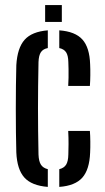

<svg xmlns="http://www.w3.org/2000/svg" viewBox="-20 -726 410 753"><path d="M44 -128Q43 -163 42.5 -207Q42 -251 42 -298.2Q42 -345.5 42.5 -390.2Q43 -435 44 -470.5Q48 -538 76.5 -570Q105 -602 167.5 -607V-537.5Q149 -534 140.5 -521.5Q132 -509 131 -482.5Q130 -433.5 129.5 -388.8Q129 -344 129 -300.8Q129 -257.5 129.5 -213Q130 -168.5 131 -120Q132 -93.5 140.5 -80.2Q149 -67 167.5 -62.5V7Q104 2 75.5 -29.8Q47 -61.5 44 -128ZM212.5 7V-62.5Q231 -67 239.2 -80Q247.5 -93 248 -120Q248.5 -137.5 248.8 -160.8Q249 -184 247.5 -212.5H332.5Q334 -194.5 334.2 -170.8Q334.5 -147 333.5 -128Q331 -61 302.8 -29.2Q274.5 2.5 212.5 7ZM247.5 -389Q248.5 -403.5 248.8 -421.2Q249 -439 248.8 -455.2Q248.5 -471.5 248 -482.5Q247.5 -508.5 239.2 -521Q231 -533.5 212.5 -537.5V-607Q275 -602.5 303.2 -571Q331.5 -539.5 333.5 -473.5Q334.5 -455 334.2 -431.2Q334 -407.5 332.5 -389ZM157 -640V-706H222.5V-640Z"/></svg>

Font: Big Shoulders Stencil Display Thin SemiBold
Style: Regular
Weight: 600
Version: Version 2.001